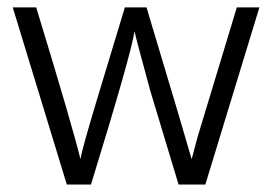

<svg xmlns="http://www.w3.org/2000/svg" viewBox="-20 -492 732 515"><path d="M14.2 -472.2H77.1Q176.3 -147 195.8 -64.9Q198.7 -86.9 236.8 -213.9L314.9 -472.2H373Q479 -119.1 494.1 -64.9L509.8 -124L615.2 -472.2H675.8L530.8 2.9H459L383.8 -246.1Q343.8 -392.1 340.8 -408.2Q333 -351.1 224.1 2.9H159.2Z"/></svg>

Font: CMU Bright
Style: Roman
Weight: 500
Version: Version 0.7.0